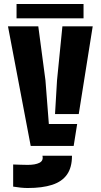

<svg xmlns="http://www.w3.org/2000/svg" viewBox="-20 -732 505 963"><path d="M134 0 20 -600H172L208 -329L225 -110H367L349.5 0ZM119 211Q102 211 83 209Q64 207 46 204V93Q59.5 93.5 82.2 94.2Q105 95 119 95Q157 95 177.8 84.5Q198.5 74 193 50V49H341V50Q341 108 316 143.5Q291 179 241.5 195Q192 211 119 211ZM256 -160 266 -329 293 -600H445L375 -160ZM63 -712H399V-640H63Z"/></svg>

Font: Big Shoulders Stencil Display Thin Black
Style: Regular
Weight: 900
Version: Version 2.001